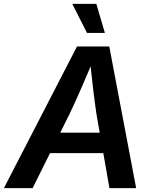

<svg xmlns="http://www.w3.org/2000/svg" viewBox="-43 -966 787 986"><path d="M-22.9 0 352.5 -727.5H518.1L656.2 0H519L452.6 -378.4Q444.3 -434.1 435.3 -508.8Q426.3 -583.5 416.5 -678.2H445.3Q406.2 -586.4 373.8 -511.7Q341.3 -437 313 -378.4L124.5 0ZM155.8 -179.7 172.9 -284.7H554.7L537.6 -179.7ZM403.8 -796.9 328.1 -946.3H451.7L495.6 -796.9Z"/></svg>

Font: Inter 16pt SemiBold
Style: Italic
Weight: 600
Italic angle: -9.3988°
Version: Version 4.001;git-66647c0bb